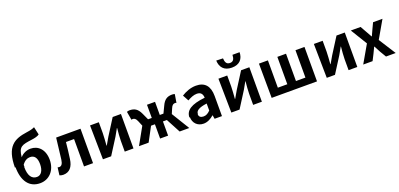

<svg xmlns="http://www.w3.org/2000/svg" viewBox="18 -1978 6568 3163"><g transform="rotate(-20 3302.5 -396.5)"><path d="M55 -334C55 -86 161 57 350 57C507 57 627 -66 627 -253C627 -435 522 -533 391 -533C320 -533 253 -503 207 -449C224 -632 285 -641 463 -665C515 -672 567 -683 598 -707L567 -845C529 -827 498 -818 426 -808C199 -776 44 -698 44 -323ZM195 -286V-321C239 -384 289 -405 335 -405C409 -405 453 -354 453 -241C453 -129 408 -58 334 -58C243 -58 191 -132 191 -281Z M689 43C709 52 729 57 754 57C863 57 926 -16 944 -151C958 -244 968 -341 978 -436H1120V44H1278V-560H851C836 -436 823 -312 807 -189C797 -116 772 -86 736 -86C724 -86 715 -89 706 -91Z M1453 40H1597L1774 -239C1793 -274 1825 -330 1845 -365H1849C1842 -289 1834 -209 1834 -147V44H1987V-560H1842L1664 -279C1645 -243 1611 -187 1590 -151H1585C1590 -225 1598 -306 1598 -366V-557H1444Z M2085 40H2254L2387 -209H2455V41H2595V-208H2664L2797 42H2966L2774 -272L2811 -359C2833 -414 2858 -425 2888 -425C2896 -425 2902 -422 2909 -419L2933 -565C2920 -570 2903 -573 2886 -573C2805 -573 2748 -543 2703 -443L2647 -326H2583V-556H2442V-325H2377L2324 -441C2279 -540 2221 -569 2140 -569C2123 -569 2107 -565 2092 -559L2117 -412C2124 -414 2130 -416 2137 -416C2168 -416 2192 -404 2215 -348L2252 -259Z M3036 -124C3036 -21 3107 56 3215 56C3284 56 3344 22 3396 -23H3399L3410 42H3539V-311C3539 -485 3460 -576 3306 -576C3210 -576 3123 -540 3051 -495L3108 -390C3164 -422 3218 -446 3274 -446C3348 -446 3373 -400 3375 -340C3132 -314 3027 -245 3027 -115ZM3178 -127C3178 -181 3227 -220 3373 -239V-116C3335 -78 3301 -56 3255 -56C3208 -56 3174 -76 3174 -123Z M3704 40H3848L4025 -239C4044 -274 4076 -330 4096 -365H4100C4093 -289 4085 -209 4085 -147V44H4238V-560H4093L3915 -279C3896 -243 3862 -187 3841 -151H3836C3841 -225 3849 -306 3849 -366V-557H3695ZM3763 -850C3767 -735 3829 -652 3968 -652C4108 -652 4169 -734 4172 -848H4047C4044 -779 4025 -735 3964 -735C3903 -735 3884 -778 3880 -846Z M4411 40H5206V-564H5048V-84H4882V-563H4730V-83H4564V-562H4407Z M5377 40H5521L5698 -239C5717 -274 5749 -330 5769 -365H5773C5766 -289 5758 -209 5758 -147V44H5911V-560H5766L5588 -279C5569 -243 5535 -187 5514 -151H5509C5514 -225 5522 -306 5522 -366V-557H5368Z M6016 40H6180L6236 -70C6253 -106 6269 -141 6286 -175H6291C6310 -140 6329 -103 6348 -67L6414 44H6584L6395 -253L6572 -560H6407L6356 -452C6341 -418 6324 -383 6309 -349H6304C6285 -382 6266 -416 6248 -449L6187 -557H6016L6193 -267Z"/></g></svg>

Font: GenEiGothic-pro-Regular
Style: Bold
Weight: 700
Designer: Ryoko NISHIZUKA (kana & ideographs); Paul D. Hunt (Latin, Greek & Cyrillic); Wenlong ZHANG (bopomofo); Sandoll Communica
Foundry: Adobe Systems Incorporated; o_tamon
Version: Version 1.000.140830